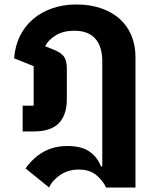

<svg xmlns="http://www.w3.org/2000/svg" viewBox="-20 -586 687 856"><path d="M94 165Q125 120 171.5 92.5Q218 65 281 65Q343 65 378.5 89.5Q414 114 430 156H436V-313Q436 -378 405 -413.5Q374 -449 311 -449Q263 -449 229.5 -429Q196 -409 181 -380L216 -366Q252 -352 265 -334Q278 -316 278 -280V-144Q278 -74 242.5 -37Q207 0 131 0H81V-115H130V-291L43 -326Q47 -381 69 -425.5Q91 -470 127.5 -501Q164 -532 213 -549Q262 -566 321 -566Q382 -566 431 -549Q480 -532 514 -501.5Q548 -471 566 -427.5Q584 -384 584 -332V250H453Q438 218 408.5 194Q379 170 331 170Q284 170 248.5 194Q213 218 199 250Z"/></svg>

Font: IBM-Poppins
Style: Poppins-Bold
Weight: 700
Designer: Mike Abbink, Paul van der Laan, Pieter van Rosmalen, Ben Mitchell, Mark Frömberg
Foundry: Bold Monday
Version: Version 1.1